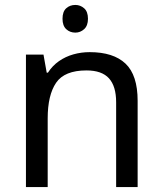

<svg xmlns="http://www.w3.org/2000/svg" viewBox="-20 -757 658 777"><path d="M285 -737Q305 -737 320.5 -723.5Q336 -710 336 -681Q336 -653 320.5 -639Q305 -625 285 -625Q263 -625 248 -639Q233 -653 233 -681Q233 -710 248 -723.5Q263 -737 285 -737ZM343 -546Q439 -546 488 -499.5Q537 -453 537 -349V0H450V-343Q450 -408 421 -440Q392 -472 330 -472Q241 -472 207 -422Q173 -372 173 -278V0H85V-536H156L169 -463H174Q192 -491 218.5 -509.5Q245 -528 277 -537Q309 -546 343 -546Z"/></svg>

Font: lgurmukhi25
Style: Book
Weight: 400
Designer: Jelle Bosma - Monotype Design Team
Foundry: Monotype Imaging Inc.
Version: Version 2.003